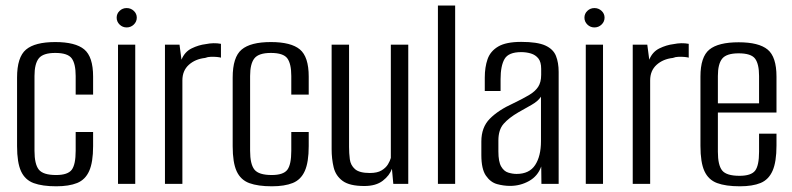

<svg xmlns="http://www.w3.org/2000/svg" viewBox="-20 -654 2818 683"><path d="M180.2 8.7Q130.7 8.7 99.9 -2.6Q69.1 -14 54.9 -44.7Q40.7 -75.5 40.7 -134V-378Q40.7 -450.8 72.5 -477.6Q104.3 -504.4 176.6 -504.4Q248.2 -504.4 279.7 -478.2Q311.2 -452 311.2 -381.5V-317.5H249.2V-383.7Q249.2 -427.1 235.1 -446.4Q220.9 -465.7 176.6 -465.7Q133.3 -465.7 118 -446.4Q102.7 -427.1 102.7 -383.7V-117.7Q102.7 -70.1 118 -50.8Q133.3 -31.4 179.5 -31.4Q220.9 -31.4 235.1 -50Q249.2 -68.7 249.2 -117.7V-184.5H311.2V-134.2Q311.2 -76.9 297.3 -45.8Q283.4 -14.7 254.4 -3Q225.3 8.7 180.2 8.7Z M399.8 0V-495H461.1V0ZM430.5 -556.4Q415.9 -556.4 405.5 -566.6Q395 -576.9 395 -591.1Q395 -605.5 405.5 -615.4Q415.9 -625.3 430.5 -625.3Q445.3 -625.3 455.9 -615.4Q466.6 -605.5 466.6 -591.2Q466.6 -576.9 455.9 -566.6Q445.3 -556.4 430.5 -556.4Z M566.8 0V-495H618.6L625.6 -441.7Q636.9 -469.7 661.8 -481.9Q686.8 -494.1 712.1 -497.1Q740.2 -502.9 766 -498.1V-448.9Q761.7 -450.3 752 -451.3Q742.3 -452.2 730.7 -452Q719.2 -451.8 709.5 -447.9Q674.7 -444.1 651.7 -423.4Q628.8 -402.7 628.8 -368V0Z M947.2 8.7Q897.7 8.7 866.9 -2.6Q836.1 -14 821.9 -44.7Q807.7 -75.5 807.7 -134V-378Q807.7 -450.8 839.5 -477.6Q871.3 -504.4 943.6 -504.4Q1015.2 -504.4 1046.7 -478.2Q1078.2 -452 1078.2 -381.5V-317.5H1016.2V-383.7Q1016.2 -427.1 1002.1 -446.4Q987.9 -465.7 943.6 -465.7Q900.3 -465.7 885 -446.4Q869.7 -427.1 869.7 -383.7V-117.7Q869.7 -70.1 885 -50.8Q900.3 -31.4 946.5 -31.4Q987.9 -31.4 1002.1 -50Q1016.2 -68.7 1016.2 -117.7V-184.5H1078.2V-134.2Q1078.2 -76.9 1064.3 -45.8Q1050.4 -14.7 1021.4 -3Q992.3 8.7 947.2 8.7Z M1276.1 7.7Q1223.5 7.7 1198.8 -10.5Q1174.1 -28.7 1166.9 -58.8Q1159.7 -88.8 1159.7 -123.3V-495H1221.7V-131.4Q1221.7 -108.9 1224.4 -87.6Q1227.1 -66.3 1242.8 -52.4Q1258.6 -38.6 1295.6 -38.6Q1322.1 -38.6 1337.2 -47.7Q1352.3 -56.7 1360 -69.3Q1367.6 -81.9 1370.3 -92.2V-495H1432.3V0H1379.1L1374.2 -53.6Q1365.9 -29.7 1341.6 -11Q1317.3 7.7 1276.1 7.7Z M1537.8 0V-634.3H1599.1V0Z M1794.6 7.3Q1771.6 7.3 1748.2 0.9Q1724.8 -5.6 1708.6 -29.1Q1692.3 -52.6 1692.3 -102.5V-150.8Q1692.3 -201.2 1722.5 -231.7Q1752.6 -262.2 1805.9 -286.4Q1839.9 -302.8 1861.7 -315.7Q1883.4 -328.5 1894.3 -344.9Q1905.1 -361.4 1905.1 -387.8V-409.1Q1905.1 -433.5 1895.1 -446.1Q1885 -458.7 1868.7 -463.7Q1852.4 -468.6 1834 -468.6Q1789.1 -468.6 1774.9 -444.3Q1760.7 -420.1 1760.7 -372.3V-330.3H1704.5V-378Q1704.5 -415 1714.4 -443.5Q1724.3 -472 1752.3 -488.5Q1780.2 -505 1834 -505Q1891.3 -505 1919.7 -492.2Q1948.1 -479.3 1957.7 -455.2Q1967.3 -431.2 1967.3 -398.1V0H1906L1905.3 -61.8Q1893.2 -27.6 1862 -10.1Q1830.9 7.3 1794.6 7.3ZM1817.6 -35.3Q1863.1 -35.3 1883.7 -67Q1904.4 -98.6 1904.4 -152.1V-310.1Q1893.9 -294 1870.8 -280.9Q1847.8 -267.7 1824.3 -254.6Q1790.2 -234.8 1771.6 -213.6Q1752.9 -192.3 1752.9 -154.4V-115.5Q1752.9 -78.7 1762.8 -61.7Q1772.7 -44.6 1788 -40Q1803.2 -35.3 1817.6 -35.3Z M2063.8 0V-495H2125.1V0ZM2094.5 -556.4Q2079.9 -556.4 2069.5 -566.6Q2059 -576.9 2059 -591.1Q2059 -605.5 2069.5 -615.4Q2079.9 -625.3 2094.5 -625.3Q2109.3 -625.3 2119.9 -615.4Q2130.6 -605.5 2130.6 -591.2Q2130.6 -576.9 2119.9 -566.6Q2109.3 -556.4 2094.5 -556.4Z M2230.8 0V-495H2282.6L2289.6 -441.7Q2300.9 -469.7 2325.8 -481.9Q2350.8 -494.1 2376.1 -497.1Q2404.2 -502.9 2430 -498.1V-448.9Q2425.7 -450.3 2416 -451.3Q2406.3 -452.2 2394.7 -452Q2383.2 -451.8 2373.5 -447.9Q2338.7 -444.1 2315.7 -423.4Q2292.8 -402.7 2292.8 -368V0Z M2611.9 8.7Q2561.7 8.7 2530.9 -2.8Q2500.1 -14.3 2485.9 -45.2Q2471.7 -76 2471.7 -135.1V-381.5Q2471.7 -451.8 2503.5 -477.7Q2535.3 -503.6 2607.6 -503.6Q2679.2 -503.6 2710.7 -477.7Q2742.2 -451.8 2742.2 -381.5V-253.7H2533.7V-114.1Q2533.7 -66.5 2549 -47.5Q2564.3 -28.6 2610.5 -28.6Q2651.9 -28.6 2666.1 -46.8Q2680.2 -65.1 2680.2 -114.1V-178.5H2742.2V-136.1Q2742.2 -78.2 2728.3 -46.6Q2714.4 -15 2685.7 -3.1Q2657.1 8.7 2611.9 8.7ZM2533.7 -286.5H2680.2V-383.7Q2680.2 -426.3 2666.1 -445.3Q2651.9 -464.3 2607.6 -464.3Q2564.3 -464.3 2549 -445.3Q2533.7 -426.3 2533.7 -383.7Z"/></svg>

Font: Alumni Sans Thin
Style: Regular
Weight: 100
Designer: Robert E. Leuschke
Foundry: Robert E. Leuschke
Version: Version 1.018